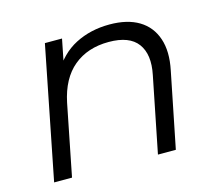

<svg xmlns="http://www.w3.org/2000/svg" viewBox="-82 -633 839 736"><g transform="rotate(-15 338.0 -265.0)"><path d="M408 -530Q479 -530 524.5 -502.5Q570 -475 587.5 -423Q605 -371 590 -299L530 0H459L519 -300Q535 -378 502.5 -422Q470 -466 388 -466Q304 -466 248.5 -420Q193 -374 174 -282L118 0H47L151 -525H219L189 -374L174 -400Q212 -468 272.5 -499Q333 -530 408 -530Z"/></g></svg>

Font: MOST Montserrat
Style: Italic
Weight: 400
Italic angle: -11.3°
Designer: Julieta Ulanovsky
Foundry: Julieta Ulanovsky
Version: Version 8.000;March 11, 2024;FontCreator 15.0.0.2926 64-bit